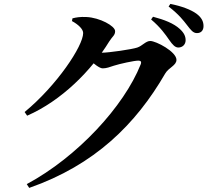

<svg xmlns="http://www.w3.org/2000/svg" viewBox="-20 -867 1040 960"><path d="M871.6 -629.4C893.1 -629.4 908.1 -645.1 908.1 -665.7C908.1 -685 900.8 -702.2 879.1 -722.1C848.4 -750.4 801 -768.6 745.1 -783.3L735.5 -769.7C782.6 -730 807.2 -694.4 826.1 -667.2C842.9 -643.1 855.4 -629.4 871.6 -629.4ZM113.8 53.6 126.1 72.5C452.9 -41.8 658.5 -244.7 806.1 -499.5C823.5 -529.3 862.3 -539.4 862.3 -567.8C862.3 -608.5 760.5 -662.1 731.2 -662.1C708.9 -662.1 691.6 -637.6 666.3 -629.2C639.3 -620.1 523.5 -603.4 489.2 -603.4C475 -603.4 463.6 -604 441.5 -607L423.1 -570.9C450.2 -548.1 477 -525.2 493.5 -525.2C512.8 -525.2 528.9 -531.8 549.9 -538.7C578.7 -547.9 650.7 -563.9 671.9 -563.9C683.6 -563.9 688.8 -558.7 683.3 -544.8C600 -335.7 367.7 -82.8 113.8 53.6ZM103.1 -306.9 115.7 -288.5C288.3 -363.8 437.7 -515.2 525.8 -659.2C542.3 -685.6 555.6 -690.1 555.6 -711.2C555.6 -737.1 479 -778.9 412.3 -781.9C380.2 -783.5 361.6 -780.1 342.4 -775.3L339.8 -761.6C372.2 -744.2 395.8 -721 395.8 -701.8C395.8 -637.3 264.4 -439.8 103.1 -306.9ZM964.7 -701.5C985.5 -701.5 997.6 -715 997.6 -736.6C997.6 -759.5 988 -779.5 962.2 -798.6C934.1 -818.8 888.9 -836 831.9 -847.5L823 -834.3C875.7 -793.6 896.4 -765.3 914.5 -742.3C933.9 -717.3 945.1 -701.5 964.7 -701.5Z"/></svg>

Font: Source Han Serif CN VF
Style: Regular
Weight: 250
Designer: Ryoko NISHIZUKA 西塚涼子 (kana & ideographs); Frank Grießhammer (Latin, Greek & Cyrillic); Wenlong ZHANG 张文龙 (bopomofo); San
Foundry: Adobe
Version: Version 2.002;hotconv 1.1.0;makeotfexe 2.6.0